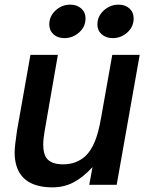

<svg xmlns="http://www.w3.org/2000/svg" viewBox="-20 -795 636 826"><path d="M51 -81Q43 -107 43 -138Q43 -165 53 -232L111 -559H229L172 -231Q166 -197 166 -172Q166 -135 180 -115Q200 -88 251 -88Q309 -88 348 -124Q372 -147 388 -186Q404 -225 415 -289L463 -559H581L482 0H364L378 -76Q335 -30 294.5 -9.5Q254 11 206 11Q80 11 51 -81ZM192 -690Q192 -725 219 -750Q246 -775 282 -775Q311 -775 329.5 -758.5Q348 -742 348 -716Q348 -680 320.5 -655.5Q293 -631 257 -631Q228 -631 210 -647.5Q192 -664 192 -690ZM399 -690Q399 -725 426.5 -750Q454 -775 490 -775Q519 -775 537 -758.5Q555 -742 555 -716Q555 -680 528 -655.5Q501 -631 465 -631Q436 -631 417.5 -647.5Q399 -664 399 -690Z"/></svg>

Font: Open Sauce One SemiBold Italic
Style: Regular
Weight: 600
Italic angle: -10°
Designer: Alfredo Marco Pradil
Foundry: Creative Sauce Fz LLC
Version: Version 1.477